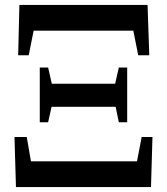

<svg xmlns="http://www.w3.org/2000/svg" viewBox="-20 -762 680 782"><path d="M117 -637 97 -537H54L59 -742H581L588 -537H543L523 -637ZM191 -421H449L464 -487H498V-264H464L451 -327H190L176 -264H142V-487H176ZM557 -204H601L595 0H45L39 -204H89L106 -105H538Z"/></svg>

Font: Swei Spring CJKtc
Style: Bold
Weight: 700
Version: Version 1.021